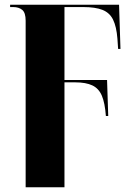

<svg xmlns="http://www.w3.org/2000/svg" viewBox="-20 -556 565 816"><path d="M89 -468Q89 -502 74.5 -514Q60 -526 36 -526H23V-536H486L492 -348H482L479 -392Q475 -443 460.5 -472.5Q446 -502 415.5 -514Q385 -526 334 -526H254V-216H435L440 -63H430Q426 -118 413 -149Q400 -180 372.5 -193Q345 -206 300 -206H254V240H89Z"/></svg>

Font: Noto Serif Display SemiCondensed ExtraBold
Style: Regular
Weight: 800
Width: 4
Designer: Monotype Design Team
Foundry: Monotype Imaging Inc.
Version: Version 2.009